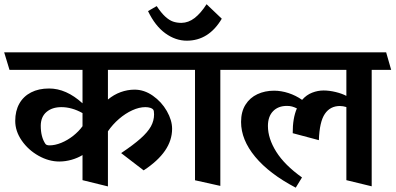

<svg xmlns="http://www.w3.org/2000/svg" viewBox="-45 -825 1854 900"><path d="M761.7 -221.2Q761.7 -167 728.5 -118.7Q695.3 -70.3 628.4 -26.4L522.9 -107.4Q580.6 -146 614 -175.8Q647.5 -205.6 662.4 -232.4Q677.2 -259.3 677.2 -289.1Q677.2 -306.6 672.9 -311.5Q669.4 -316.4 659.4 -319.6Q649.4 -322.8 636.2 -322.8Q607.4 -322.8 575.2 -308.1Q543 -293.5 512.9 -267.6Q482.9 -241.7 460.9 -209.5V48.8L341.8 19.5V-98.1Q318.4 -84 289.8 -75.9Q261.2 -67.9 232.9 -67.9Q184.1 -67.9 136 -94.7Q87.9 -121.6 57.1 -165.8Q26.4 -210 26.4 -258.3Q26.4 -305.2 45.7 -339.4Q64.9 -373.5 100.6 -391.8Q136.2 -410.2 185.1 -410.2Q265.6 -410.2 341.8 -340.8V-497.6H-0.5L-25.4 -579.6H795.4L819.3 -497.6H460.9V-358.4Q488.3 -381.3 520.5 -393.1Q552.7 -404.8 585.9 -404.8Q630.9 -404.8 671.6 -376.2Q712.4 -347.7 737.1 -304.4Q761.7 -261.2 761.7 -221.2ZM341.8 -233.4V-294.9Q292 -322.8 242.7 -322.8Q199.7 -322.8 173.1 -300.3Q146.5 -277.8 146 -235.8Q146 -182.6 168 -150.4Q172.9 -143.6 187.5 -143.6Q212.9 -143.6 242.2 -155.5Q271.5 -167.5 297.9 -188.2Q324.2 -209 341.8 -233.4Z M792 -497.6 767.6 -579.6H1063.5L1086.4 -497.6H987.8V46.4L869.1 20V-497.6ZM689.5 -796.4Q710.9 -764.2 729.7 -747.1Q748.5 -730 766.1 -723.9Q783.7 -717.8 805.7 -717.8Q838.4 -718.3 867.2 -740.5Q896 -762.7 923.3 -805.2L994.6 -737.3Q933.6 -634.3 830.6 -634.3Q777.8 -634.3 730 -668.9Q682.1 -703.6 648.9 -772.9Z M1788.6 -497.6H1697.3V48.3L1578.6 19.5V-323.2Q1562.5 -328.1 1548.3 -328.1Q1502.9 -328.1 1477.8 -291.3Q1452.6 -254.4 1449.7 -168L1327.1 -200.7Q1326.7 -271 1346.7 -316.9Q1334.5 -322.8 1324 -325.7Q1313.5 -328.6 1300.3 -328.6Q1258.8 -328.6 1234.9 -303.7Q1210.9 -278.8 1210.9 -234.4Q1210.9 -175.8 1250 -113.5Q1289.1 -51.3 1370.6 6.8L1341.3 54.7Q1217.3 -10.3 1151.1 -90.1Q1085 -169.9 1085 -253.4Q1085 -301.3 1105.7 -334.2Q1126.5 -367.2 1161.6 -383.5Q1196.8 -399.9 1239.7 -399.9Q1272.9 -399.9 1307.4 -388.7Q1341.8 -377.4 1371.1 -356.9Q1391.6 -380.4 1418.2 -390.6Q1444.8 -400.9 1471.7 -400.9Q1498.5 -400.9 1528.6 -393.6Q1558.6 -386.2 1578.6 -375.5V-497.6H1056.2L1031.7 -579.6H1765.1Z"/></svg>

Font: Vesper Libre
Style: Bold
Weight: 700
Designer: Robert Keller & Kimya Gandhi
Foundry: Mota Italic
Version: Version 1.058